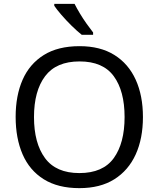

<svg xmlns="http://www.w3.org/2000/svg" viewBox="-20 -964 821 994"><path d="M720 -358Q720 -247 682.5 -164.5Q645 -82 572 -36Q499 10 391 10Q280 10 206.5 -36Q133 -82 97 -165Q61 -248 61 -359Q61 -469 97 -551Q133 -633 206.5 -679Q280 -725 392 -725Q499 -725 572 -679.5Q645 -634 682.5 -551.5Q720 -469 720 -358ZM156 -358Q156 -223 213 -145.5Q270 -68 391 -68Q513 -68 569 -145.5Q625 -223 625 -358Q625 -493 569 -569.5Q513 -646 392 -646Q271 -646 213.5 -569.5Q156 -493 156 -358ZM366 -944Q377 -922 393.5 -894.5Q410 -867 428.5 -841Q447 -815 462 -796V-784H403Q380 -802 351 -830.5Q322 -859 297.5 -887.5Q273 -916 261 -934V-944Z"/></svg>

Font: Noto Sans Ogham
Style: Regular
Weight: 400
Designer: Monotype Design Team
Foundry: Monotype Imaging Inc.
Version: Version 2.001; ttfautohint (v1.8.4.7-5d5b)